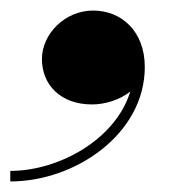

<svg xmlns="http://www.w3.org/2000/svg" viewBox="-54 -188 356 364"><path d="M25.5 -76C25.5 -28 60 10 120.5 10C145 10 173 1.5 193 -14.5C165 77 57 136 -34.5 136V156C88 156 220.5 66.5 220.5 -61C220.5 -128.5 176.5 -168 122.5 -168C69.5 -168 25.5 -124 25.5 -76Z"/></svg>

Font: Bodoni* 11pt
Style: Bold Italic
Weight: 700
Italic angle: -13°
Version: Version 2.3